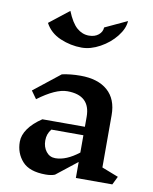

<svg xmlns="http://www.w3.org/2000/svg" viewBox="-95 -946 820 1027"><g transform="rotate(10 315.0 -432.5)"><path d="M585 0H387V-87L274 2Q254 10 224 10Q136 10 97 -33.5Q58 -77 58 -139Q58 -175 83 -210.5Q108 -246 156 -278H387V-332Q387 -449 262 -449Q199 -449 104 -378L74 -420L217 -533Q263 -543 317 -543Q412 -543 464.5 -497Q517 -451 517 -364V-80L607 -45ZM387 -138V-232H213Q201 -217 196 -202Q191 -187 191 -169Q191 -134 210 -109.5Q229 -85 260 -85Q319 -85 387 -138ZM296 -692Q236 -692 179.5 -716Q123 -740 96 -791L203 -875Q228 -813 257.5 -787.5Q287 -762 323 -762Q355 -762 375 -778.5Q395 -795 396 -819L516 -875Q514 -834 480 -791Q446 -748 395 -720Q344 -692 296 -692Z"/></g></svg>

Font: Inknut Antiqua Medium
Style: Regular
Weight: 500
Designer: Claus Eggers Sørensen
Foundry: Claus Eggers Sørensen
Version: Version 1.003; ttfautohint (v1.8.2) -l 8 -r 50 -G 200 -x 14 